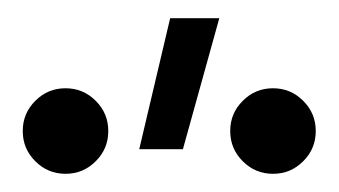

<svg xmlns="http://www.w3.org/2000/svg" viewBox="-20 -772 372 211"><path d="M133 -608 167 -752H221L181 -608ZM52 -581Q32.5 -581 18.8 -594.8Q5 -608.5 5 -628Q5 -647.5 18.8 -661.2Q32.5 -675 52 -675Q71.5 -675 85.2 -661.2Q99 -647.5 99 -628Q99 -608.5 85.2 -594.8Q71.5 -581 52 -581ZM280 -581Q260.5 -581 246.8 -594.8Q233 -608.5 233 -628Q233 -647.5 246.8 -661.2Q260.5 -675 280 -675Q299.5 -675 313.2 -661.2Q327 -647.5 327 -628Q327 -608.5 313.2 -594.8Q299.5 -581 280 -581Z"/></svg>

Font: Geologica Roman Thin
Style: Regular
Weight: 250
Designer: Sindre Bremnes, Frode Helland
Foundry: Monokrom Skriftforlag AS
Version: Version 1.010;gftools[0.9.28]